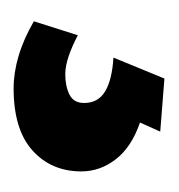

<svg xmlns="http://www.w3.org/2000/svg" viewBox="-10 -36 256 275"><g transform="rotate(90 117.5 102.0)"><path d="M106 210Q84 210 60 203Q36 196 10 181L30 118Q45 126 59.5 131Q74 136 86 136Q103 136 115 130Q127 124 127 109Q127 89 110.5 79Q94 69 62 67L92 -6L168 0L155 29Q190 41 207.5 63.5Q225 86 225 113Q225 156 195 183Q165 210 106 210Z"/></g></svg>

Font: Figtree
Style: Bold
Weight: 700
Designer: Erik Kennedy
Foundry: Erik Kennedy
Version: Version 2.001;gftools[0.9.30]